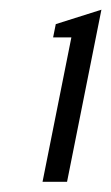

<svg xmlns="http://www.w3.org/2000/svg" viewBox="-20 -716 226 390"><path d="M66.4 -346.7 125 -640.1H87.9L93.3 -667L186 -696.3L116.2 -346.7Z"/></svg>

Font: Sansation Light
Style: Light Italic
Weight: 300
Designer: Bernd Montag
Version: Version 1.301